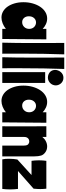

<svg xmlns="http://www.w3.org/2000/svg" viewBox="837 -1718 892 2606"><g transform="rotate(90 1283.0 -415.0)"><path d="M509 0H372V-49Q336 -20 296 -4.5Q256 11 218 11Q173 11 135 -11Q97 -33 69.5 -72.5Q42 -112 26 -167Q10 -222 10 -287Q10 -355 27 -414Q44 -473 73.5 -516.5Q103 -560 143.5 -584.5Q184 -609 231 -609Q272 -609 309 -591.5Q346 -574 372 -548V-598H514ZM201 -361Q201 -320 223.5 -295Q246 -270 281 -270Q319 -270 345.5 -297Q372 -324 372 -366Q372 -385 365.5 -402Q359 -419 347 -431.5Q335 -444 319 -451Q303 -458 285 -458Q249 -458 225 -431Q201 -404 201 -361Z M718 -841Q713 -702 710.5 -559Q708 -416 708 -255Q708 -187 708 -145.5Q708 -104 708 -77.5Q708 -51 708.5 -34.5Q709 -18 709 0H559Q562 -88 563 -206Q564 -324 564 -480Q564 -548 564 -595.5Q564 -643 563.5 -682Q563 -721 563 -757.5Q563 -794 563 -841Z M916 -841Q911 -702 908.5 -559Q906 -416 906 -255Q906 -187 906 -145.5Q906 -104 906 -77.5Q906 -51 906.5 -34.5Q907 -18 907 0H757Q760 -88 761 -206Q762 -324 762 -480Q762 -548 762 -595.5Q762 -643 761.5 -682Q761 -721 761 -757.5Q761 -794 761 -841Z M959 -582H1106V0H959ZM1036 -830Q1060 -830 1079.5 -820.5Q1099 -811 1112 -796Q1125 -781 1132 -762.5Q1139 -744 1139 -727Q1139 -704 1130.5 -684.5Q1122 -665 1107.5 -650.5Q1093 -636 1074.5 -627.5Q1056 -619 1035 -619Q1009 -619 989 -627.5Q969 -636 955.5 -649.5Q942 -663 935.5 -681Q929 -699 929 -718Q929 -737 936.5 -757Q944 -777 957.5 -793.5Q971 -810 991 -820Q1011 -830 1036 -830Z M1641 0H1504V-49Q1468 -20 1428 -4.5Q1388 11 1350 11Q1305 11 1267 -11Q1229 -33 1201.5 -72.5Q1174 -112 1158 -167Q1142 -222 1142 -287Q1142 -355 1159 -414Q1176 -473 1205.5 -516.5Q1235 -560 1275.5 -584.5Q1316 -609 1363 -609Q1404 -609 1441 -591.5Q1478 -574 1504 -548V-598H1646ZM1333 -361Q1333 -320 1355.5 -295Q1378 -270 1413 -270Q1451 -270 1477.5 -297Q1504 -324 1504 -366Q1504 -385 1497.5 -402Q1491 -419 1479 -431.5Q1467 -444 1451 -451Q1435 -458 1417 -458Q1381 -458 1357 -431Q1333 -404 1333 -361Z M1839 -598V-544Q1863 -574 1897.5 -591.5Q1932 -609 1968 -609Q2012 -609 2046 -585Q2080 -561 2091 -528Q2096 -513 2099.5 -486.5Q2103 -460 2103 -427V0H1956V-290Q1956 -335 1939.5 -350.5Q1923 -366 1901 -366Q1872 -366 1855.5 -347.5Q1839 -329 1839 -300V0H1694Q1694 -33 1694.5 -69.5Q1695 -106 1695 -142.5Q1695 -179 1695 -215Q1695 -251 1695 -283Q1695 -302 1695 -340Q1695 -378 1694.5 -423Q1694 -468 1694 -515Q1694 -562 1694 -598Z M2143 0Q2138 -20 2136.5 -44Q2135 -68 2135 -93Q2135 -124 2137.5 -151Q2140 -178 2145 -205L2356 -397H2163Q2160 -417 2158 -442.5Q2156 -468 2156 -497Q2156 -525 2158 -551Q2160 -577 2163 -598H2541Q2543 -580 2544.5 -561Q2546 -542 2546 -519Q2546 -503 2545 -481Q2544 -459 2541 -425L2301 -213H2544Q2547 -190 2549 -162.5Q2551 -135 2551 -106Q2551 -76 2549 -48.5Q2547 -21 2544 0Z"/></g></svg>

Font: Ranchers
Style: Regular
Weight: 400
Designer: Pablo Impallari, Brenda Gallo
Foundry: Pablo Impallari, Brenda Gallo
Version: Version 1.000; ttfautohint (v0.8) -G 200 -r 50